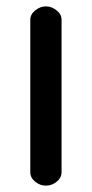

<svg xmlns="http://www.w3.org/2000/svg" viewBox="-20 -569 289 602"><path d="M75 -29V-507Q75 -524 90.5 -536.5Q106 -549 124 -549Q142 -549 157.5 -536.5Q173 -524 173 -507V-29Q173 -12 158 0.5Q143 13 124 13Q105 13 90 0.5Q75 -12 75 -29Z"/></svg>

Font: Hoogli
Style: Bold
Weight: 700
Designer: Anand Singh Naorem
Foundry: Brand New Type
Version: Version 1.00 b007